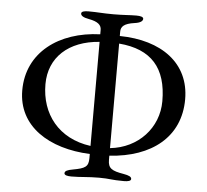

<svg xmlns="http://www.w3.org/2000/svg" viewBox="-50 -725 845 783"><g transform="rotate(5 372.5 -333.5)"><path d="M270 5C309 5 337 0 383 0C429 0 431 5 485 5C502 5 514 2 514 -6C514 -15 504 -20 481 -24C433 -32 417 -41 417 -76V-93C589 -104 705 -194 705 -349C705 -497 588 -581 417 -583V-601C417 -621 429 -635 473 -641C496 -644 506 -652 506 -661C506 -669 494 -672 477 -672C449 -672 426 -669 383 -669C337 -669 320 -672 281 -672C264 -672 252 -669 252 -661C252 -652 262 -645 285 -641C323 -634 337 -621 337 -601V-583C168 -577 40 -483 40 -328C40 -180 170 -100 337 -93V-76C337 -41 324 -33 274 -24C251 -20 241 -15 241 -6C241 2 253 5 270 5ZM337 -126C205 -144 132 -239 132 -361C132 -471 211 -543 337 -552ZM417 -124V-552C550 -541 613 -469 613 -333C613 -224 532 -136 417 -124Z"/></g></svg>

Font: Garamond-Math
Style: Regular
Weight: 400
Version: Version 2019-08-16